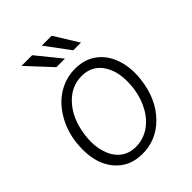

<svg xmlns="http://www.w3.org/2000/svg" viewBox="-213 -852 974 974"><g transform="rotate(-45 274.0 -365.0)"><path d="M32.7 0ZM36.6 -269Q45.4 -345.7 83.5 -409.4Q121.6 -473.1 178.5 -506.3Q235.4 -539.6 301.8 -538.1Q367.2 -537.1 413.3 -502.2Q459.5 -467.3 480.7 -407Q502 -346.7 495.1 -273.4L494.1 -264.2Q479.5 -139.2 405.5 -63.5Q331.5 12.2 228 9.8Q139.2 8.3 85.9 -55.7Q32.7 -119.6 33.7 -224.6L35.2 -252.4ZM93.3 -252.4Q86.9 -194.3 101.8 -145.3Q116.7 -96.2 149.4 -68.4Q182.1 -40.5 231 -39.1Q283.7 -38.1 327.4 -65.9Q371.1 -93.8 399.4 -144.5Q427.7 -195.3 436 -256.8L437.5 -272.9Q446.3 -367.2 408.4 -427Q370.6 -486.8 298.8 -488.3Q220.7 -490.7 163.8 -428Q106.9 -365.2 94.2 -261.2ZM296.9 -610.4H235.4L114.7 -740.2H191.4ZM411.6 -610.4H356.4L260.3 -740.2H331.1Z"/></g></svg>

Font: Roboto Light
Style: Italic
Weight: 300
Italic angle: -12°
Designer: Google
Version: Version 2.134; 2016; ttfautohint (v1.6)